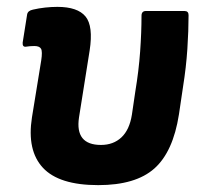

<svg xmlns="http://www.w3.org/2000/svg" viewBox="-20 -527 592 559"><path d="M266 12Q152 12 105 -38.5Q58 -89 73 -185L100 -351Q104 -377 99.5 -385Q95 -393 80 -393Q74 -393 67.5 -392.5Q61 -392 55 -391Q45 -390 46 -403L59 -485Q61 -496 76 -499Q93 -503 111.5 -505Q130 -507 147 -507Q206 -507 229 -479Q252 -451 241 -380L210 -185Q198 -105 274 -105Q310 -105 333.5 -127Q357 -149 364 -193L374 -261Q384 -321 388 -377Q392 -433 392 -481Q392 -495 405 -495H517Q529 -495 529 -483Q529 -438 525.5 -384.5Q522 -331 513 -275L501 -194Q484 -85 429.5 -36.5Q375 12 266 12Z"/></svg>

Font: Sofia Sans ExtraBold
Style: Italic
Weight: 800
Italic angle: -9°
Designer: Botio Nikoltchev, Ani Petrova
Foundry: lettersoup
Version: Version 4.100; ttfautohint (v1.8.4.7-5d5b)